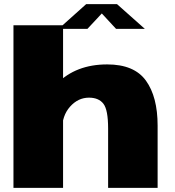

<svg xmlns="http://www.w3.org/2000/svg" viewBox="-20 -907 846 927"><path d="M45 0H284.5V-785H45ZM502 0H741V-300.5Q741 -439.5 684.5 -517.8Q628 -596 497.5 -596Q346.5 -596 254.8 -503Q163 -410 163 -332L279.5 -279Q279.5 -348.5 318.2 -392Q357 -435.5 409.5 -435.5Q456.5 -435.5 479.2 -406.2Q502 -377 502 -286.5ZM262.5 -767.5H402L471.5 -842L540.5 -767.5H679.5L545 -887H396Z"/></svg>

Font: Anybody SemiExpanded Black
Style: Regular
Weight: 900
Width: 6
Version: Version 1.113;gftools[0.9.25]